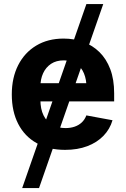

<svg xmlns="http://www.w3.org/2000/svg" viewBox="-20 -748 636 972"><path d="M92.3 204.1 417.4 -727.5H502.7L177.6 204.1ZM309.3 10.7Q225.7 10.7 165.2 -23.6Q104.6 -57.8 72.2 -120.8Q39.7 -183.8 39.7 -270.1Q39.7 -354.4 72 -418Q104.2 -481.5 163.2 -517.1Q222.2 -552.7 301.9 -552.7Q355.4 -552.7 401.9 -535.7Q448.3 -518.7 483.4 -484.3Q518.5 -449.9 538.2 -398Q557.9 -346 557.9 -275.8V-234.7H99.8V-326.9H486.6L418.1 -302.2Q418.1 -344.8 405.1 -376.3Q392.1 -407.7 366.5 -425.1Q341 -442.4 303 -442.4Q265 -442.4 238.5 -424.9Q212.1 -407.3 198.3 -377.2Q184.5 -347.1 184.5 -308.7V-243.8Q184.5 -196.4 200.3 -164.2Q216.2 -132 244.9 -115.8Q273.7 -99.6 311.6 -99.6Q337.2 -99.6 358.2 -106.9Q379.2 -114.2 394.3 -128.5Q409.3 -142.9 417.2 -163.8L549.6 -139.3Q536.4 -94.1 503.8 -60.4Q471.1 -26.6 422 -8Q372.8 10.7 309.3 10.7Z"/></svg>

Font: Atlassian Sans
Style: Regular
Weight: 400
Designer: Rasmus Andersson
Foundry: Modifications by Atlassian Pty Ltd, manufactured by rsms
Version: Version 4.001;git-9221beed3